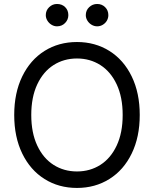

<svg xmlns="http://www.w3.org/2000/svg" viewBox="-20 -926 767 956"><path d="M363.3 9.8Q272.5 9.8 201.7 -34.7Q130.9 -79.1 90.8 -161.4Q50.8 -243.7 50.8 -353.5Q50.8 -463.4 90.8 -545.7Q130.9 -627.9 201.7 -672.4Q272.5 -716.8 363.3 -716.8Q453.6 -716.8 524.7 -672.4Q595.7 -627.9 635.7 -545.7Q675.8 -463.4 675.8 -353.5Q675.8 -243.7 635.7 -161.4Q595.7 -79.1 524.7 -34.7Q453.6 9.8 363.3 9.8ZM363.3 -634.8Q298.3 -634.8 246.8 -602.1Q195.3 -569.3 165.5 -505.9Q135.7 -442.4 135.7 -353.5Q135.7 -264.6 165.5 -201.2Q195.3 -137.7 246.8 -105Q298.3 -72.3 363.3 -72.3Q428.2 -72.3 479.7 -105Q531.2 -137.7 561 -201.2Q590.8 -264.6 590.8 -353.5Q590.8 -442.4 561 -505.9Q531.2 -569.3 479.7 -602.1Q428.2 -634.8 363.3 -634.8ZM208 -850.6Q208 -874 224.6 -890.1Q241.2 -906.2 263.7 -906.2Q288.6 -906.2 304.4 -890.6Q320.3 -875 320.3 -850.6Q320.3 -828.1 304.2 -811.5Q288.1 -794.9 263.7 -794.9Q249.5 -794.9 236.6 -802.7Q223.6 -810.5 215.8 -823.5Q208 -836.4 208 -850.6ZM407.2 -850.6Q407.2 -874.5 424.1 -890.4Q440.9 -906.2 463.9 -906.2Q487.3 -906.2 503.4 -890.4Q519.5 -874.5 519.5 -850.6Q519.5 -835.9 512.2 -823.2Q504.9 -810.5 491.9 -802.7Q479 -794.9 463.9 -794.9Q449.2 -794.9 436 -802.7Q422.9 -810.5 415 -823.5Q407.2 -836.4 407.2 -850.6Z"/></svg>

Font: Pretendard JP
Style: Regular
Weight: 400
Designer: Base glyphs from Inter by Rasmus Andersson; Hangeul glyphs from Noto Sans CJK(Source Han Sans) by Jang Soo-young and Kan
Foundry: Kil Hyung-jin
Version: Version 1.309